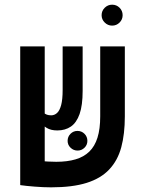

<svg xmlns="http://www.w3.org/2000/svg" viewBox="-20 -782 626 811"><path d="M307.6 -146Q290.5 -146 278.1 -158Q265.6 -169.9 265.6 -187Q265.6 -204.6 277.8 -216.8Q290 -229 307.1 -229Q324.7 -229 336.9 -216.8Q349.1 -204.6 349.1 -187Q349.1 -169.9 336.9 -158Q324.7 -146 307.6 -146ZM195.8 9.3Q163.6 9.3 126.5 6.3Q89.4 3.4 65.9 0L88.9 -108.4Q92.8 -106.9 107.7 -105.5Q122.6 -104 142.8 -102.3Q163.1 -100.6 183.3 -99.6Q203.6 -98.6 217.8 -98.6Q264.2 -98.6 299.1 -108.9Q334 -119.1 357.2 -141.6Q380.4 -164.1 391.8 -200.7Q403.3 -237.3 403.3 -290.5V-585.9H507.3V-290.5Q507.3 -215.8 492.2 -159.9Q477.1 -104 441.4 -66.2Q405.8 -28.3 345.9 -9.5Q286.1 9.3 195.8 9.3ZM168.9 0.5 65.4 -0.5V-585.9H168.9ZM222.2 -231Q194.8 -231 177 -241.9Q159.2 -252.9 146 -266.1L164.1 -306.2Q170.4 -300.3 178.2 -297.6Q186 -294.9 196.3 -294.9Q210 -294.9 220.9 -304.7Q231.9 -314.5 238.3 -338.1Q244.6 -361.8 244.6 -402.3V-585.9H329.1V-398.4Q329.1 -336.9 316.2 -300.3Q303.2 -263.7 279.3 -247.3Q255.4 -231 222.2 -231ZM453.6 -673.8Q435.5 -673.8 422.4 -686.8Q409.2 -699.7 409.2 -717.8Q409.2 -736.3 422.4 -749.3Q435.5 -762.2 453.6 -762.2Q472.2 -762.2 485.1 -749.3Q498 -736.3 498 -717.8Q498 -699.7 485.1 -686.8Q472.2 -673.8 453.6 -673.8Z"/></svg>

Font: Cascadia Code Medium
Style: Regular
Weight: 500
Monospace: yes
Designer: Aaron Bell
Foundry: Saja Typeworks
Version: Version 2407.024